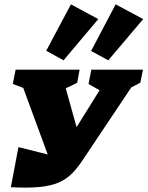

<svg xmlns="http://www.w3.org/2000/svg" viewBox="-20 -860 680 885"><path d="M30 3 65 -182 200 -148 87 -455 39 -473 52 -539H347L336 -479Q310 -465 283 -453L333 -274L439 -444L388 -473L401 -539H639L627 -479Q605 -467 585 -457L365 -128Q339 -88 312.5 -61Q286 -34 250 -18.5Q214 -3 161 2Q108 7 30 3ZM307 -840 433 -772 273 -582 193 -626ZM513 -840 640 -772 479 -582 400 -625Z"/></svg>

Font: Piazzolla SC ExtraBold
Style: Italic
Weight: 800
Italic angle: -11.3°
Designer: Juan Pablo del Peral
Foundry: Huerta Tipografica
Version: Version 1.330